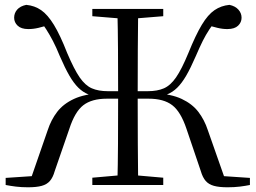

<svg xmlns="http://www.w3.org/2000/svg" viewBox="-20 -765 1057 794"><path d="M361.8 0V-30.1L497.9 -42.1H518.4L655.1 -30.1V0ZM361.8 -698V-728H655.1V-698L518.4 -686.9H497.9ZM465.3 0Q467.5 -83.6 468 -171.4Q468.5 -259.1 468.5 -361.1V-377.4Q468.5 -473.3 468 -559.2Q467.5 -645 465.3 -728H551.4Q550.4 -646 549.9 -560.4Q549.4 -474.7 549.4 -377.4V-361.1Q549.4 -260.3 549.9 -172.2Q550.4 -84.1 551.4 0ZM810.4 -57.5 751.3 -231.8Q727.6 -302.9 692.4 -329.9Q657.3 -356.9 594.6 -356.9H507.5V-387.9H591.4Q630.5 -387.9 657.6 -399.7Q684.8 -411.4 708 -444.9Q731.3 -478.5 759 -545.6Q789.1 -620.1 814.4 -662.2Q839.7 -704.4 867.1 -723Q894.4 -741.7 928.9 -744.9Q952.9 -739.8 965.9 -725.2Q979 -710.6 979 -691.7Q979 -672.5 964.6 -658.8Q950.2 -645 920.9 -644.8Q901.4 -644.5 879 -649.9Q856.5 -655.3 827.4 -664.4L879.6 -689.5Q860.4 -665.3 845.8 -643.3Q831.3 -621.3 818.4 -595.7Q805.6 -570 789.9 -533.3Q768.3 -483.5 750 -452Q731.6 -420.6 712.7 -402.1Q693.8 -383.6 671 -374.5Q648.2 -365.5 616.8 -360.1L618.8 -379.7Q688.1 -376.3 731.4 -355.9Q774.8 -335.5 800.1 -302.6Q825.4 -269.6 839.4 -226.8L912.4 -19.1L873.4 -38.7L1013.5 -29.3V0Q994.7 3.8 971.7 6.7Q948.8 9.5 920.9 9.5Q885.9 9.5 864.5 3.5Q843.1 -2.4 830.6 -16.8Q818 -31.3 810.4 -57.5ZM206.3 -57.5Q198.9 -31 186.3 -16.6Q173.8 -2.2 152.4 3.6Q131 9.5 95.8 9.5Q68.9 9.5 46 6.7Q23 3.8 3.4 0V-29.3L144.3 -38.7L105.3 -19.1L177.3 -226.8Q191.3 -269.6 216.6 -302.6Q241.9 -335.5 285.8 -355.9Q329.8 -376.3 398.4 -379.7L399.1 -360.1Q368.7 -365.5 345.9 -374.5Q323.1 -383.6 304.2 -402.1Q285.3 -420.6 267 -452Q248.8 -483.5 227.2 -533.3Q212.3 -570 198.8 -595.7Q185.4 -621.3 171.4 -643.3Q157.5 -665.3 138.3 -689.5L188.5 -664.4Q162.2 -655.3 139.4 -649.9Q116.7 -644.5 96.2 -644.8Q67.5 -645 53 -658.8Q38.5 -672.5 38.5 -691.7Q38.5 -710.8 51 -725.3Q63.6 -739.8 88.6 -744.9Q123.3 -741.7 150.2 -723Q177.2 -704.4 203 -662.2Q228.8 -620.1 257.9 -545.6Q286.4 -478.5 309.5 -444.9Q332.7 -411.4 359.9 -399.7Q387.1 -387.9 425.5 -387.9H510V-356.9H422.1Q359.6 -356.9 324.6 -329.9Q289.6 -302.9 266.6 -231.8Z"/></svg>

Font: Noto Serif HK
Style: Regular
Weight: 200
Designer: Ryoko NISHIZUKA 西塚涼子 (kana & ideographs); Frank Grießhammer (Latin, Greek & Cyrillic); Wenlong ZHANG 张文龙 (bopomofo); San
Foundry: Adobe
Version: Version 2.001;hotconv 1.1.0;makeotfexe 2.6.0